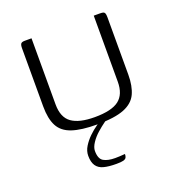

<svg xmlns="http://www.w3.org/2000/svg" viewBox="-110 -487 682 748"><g transform="rotate(-20 231.5 -112.5)"><path d="M103 -399V-125Q103 -71 134.5 -48.5Q166 -26 230 -26Q300 -26 330.5 -49.5Q361 -73 361 -125V-399Q362 -399 365.5 -399Q369 -399 373 -399Q377 -399 381 -399Q385 -399 386 -399Q396 -399 400.5 -397.5Q405 -396 407 -391Q409 -386 409 -375V-137Q409 -90 394.5 -58.5Q380 -27 341 -11.5Q302 4 229 4Q164 4 125.5 -9Q87 -22 71 -52.5Q55 -83 55 -134V-375Q55 -389 59 -394Q63 -399 75 -399Q82 -399 88.5 -399Q95 -399 103 -399ZM247 174Q215 174 194.5 168.5Q174 163 164 148Q154 133 154 107Q154 87 165.5 68.5Q177 50 193 34.5Q209 19 225.5 7.5Q242 -4 252 -9H282Q275 -6 259 5.5Q243 17 226 32Q209 47 197 65Q185 83 185 98Q185 131 202.5 141Q220 151 250 151Q260 151 268.5 150.5Q277 150 283 149.5Q289 149 291 149Q291 158 288 163.5Q285 169 276 171.5Q267 174 247 174Z"/></g></svg>

Font: Genos Thin Light
Style: Regular
Weight: 300
Version: Version 1.010